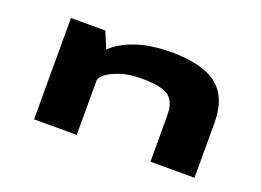

<svg xmlns="http://www.w3.org/2000/svg" viewBox="-81 -700 1212 890"><g transform="rotate(20 525.0 -255.0)"><path d="M141 0V-500H310.5L344.5 -418.5Q389.5 -462.5 463.8 -486.5Q538 -510.5 633.5 -510.5Q786.5 -510.5 859.5 -453.5Q932.5 -396.5 932.5 -271V0H715V-230Q715 -260 707.8 -281Q700.5 -302 687.5 -315.2Q674.5 -328.5 652 -335.8Q629.5 -343 603.5 -345.8Q577.5 -348.5 540 -348.5Q472 -348.5 415 -323.8Q358 -299 351.5 -271V0Z"/></g></svg>

Font: League Mono Extended ExtraBold
Style: Regular
Weight: 800
Width: 9
Designer: Tyler Finck
Foundry: The League of Moveable Type / Tyler Finck
Version: Version 2.210